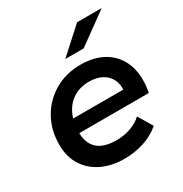

<svg xmlns="http://www.w3.org/2000/svg" viewBox="-173 -875 966 1014"><g transform="rotate(-30 309.5 -368.0)"><path d="M297 7Q217 7 158 -22.5Q99 -52 66.5 -104.5Q34 -157 34 -228Q34 -319 74 -389Q114 -459 183.5 -499.5Q253 -540 342 -540Q417 -540 472 -512Q527 -484 557.5 -431.5Q588 -379 588 -306Q588 -287 586 -267Q584 -247 580 -230H127L141 -313H521L470 -285Q478 -336 463 -370Q448 -404 415 -422Q382 -440 336 -440Q281 -440 240.5 -414.5Q200 -389 178 -342.5Q156 -296 156 -234Q156 -169 193.5 -134Q231 -99 310 -99Q355 -99 396 -113.5Q437 -128 464 -154L516 -67Q474 -30 416.5 -11.5Q359 7 297 7ZM288 -606 439 -743H589L400 -606Z"/></g></svg>

Font: MOST Montserrat SemiBold
Style: Italic
Weight: 600
Italic angle: -11.3°
Designer: Julieta Ulanovsky
Foundry: Julieta Ulanovsky
Version: Version 8.000;March 11, 2024;FontCreator 15.0.0.2926 64-bit